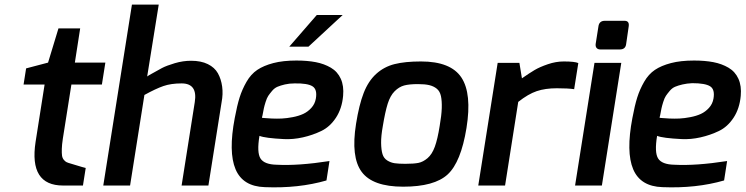

<svg xmlns="http://www.w3.org/2000/svg" viewBox="-20 -803 3227 831"><path d="M82 -437 93 -507 188 -532 233 -680H327L304 -532H436L421 -437H289L252 -203Q248 -177 247.5 -158.5Q247 -140 248.5 -129.5Q250 -119 256 -111.5Q262 -104 268.5 -101Q275 -98 286 -95Q348 -76 351 -76L339 0H253Q105 0 134 -189L173 -437Z M427 0 551 -783H667L617 -472Q620 -474 626 -478Q661 -498 681 -508.5Q701 -519 736.5 -529.5Q772 -540 807 -540Q850 -540 879.5 -525.5Q909 -511 923 -486Q937 -461 941.5 -428.5Q946 -396 939 -360L882 0H766L823 -361Q836 -442 766 -442Q720 -442 687 -430.5Q654 -419 605 -392L543 0Z M1232 -601 1351 -738H1463L1315 -601ZM996 -292Q1006 -346 1017 -381Q1028 -416 1047 -449Q1066 -482 1093.5 -500.5Q1121 -519 1163 -530Q1205 -541 1263 -541Q1310 -541 1346.5 -534Q1383 -527 1412 -510Q1441 -493 1455 -462Q1469 -431 1465 -388Q1460 -333 1434 -293.5Q1408 -254 1370.5 -236Q1333 -218 1291 -208.5Q1249 -199 1209 -201Q1169 -203 1142 -206.5Q1115 -210 1103 -215Q1091 -143 1107.5 -117Q1124 -91 1178 -90Q1271 -85 1406 -106L1393 -22Q1272 13 1126 7Q1031 4 999.5 -70.5Q968 -145 996 -292ZM1114 -293Q1118 -293 1126 -292Q1134 -291 1156.5 -290Q1179 -289 1200 -290Q1221 -291 1247 -296Q1273 -301 1292.5 -310Q1312 -319 1327.5 -336Q1343 -353 1347 -376Q1354 -416 1332.5 -429.5Q1311 -443 1255 -442Q1232 -442 1213 -437.5Q1194 -433 1181 -427.5Q1168 -422 1157.5 -409.5Q1147 -397 1141 -388Q1135 -379 1129.5 -361.5Q1124 -344 1122 -334Q1120 -324 1116 -303Q1114 -297 1114 -293Z M1521 -267Q1534 -349 1554 -400.5Q1574 -452 1608 -483Q1642 -514 1687.5 -525.5Q1733 -537 1802 -537Q1931 -537 1977 -467.5Q2023 -398 1999 -249Q1975 -101 1917.5 -48Q1860 5 1725 5Q1593 5 1545.5 -59Q1498 -123 1521 -267ZM1637 -258Q1629 -214 1629.5 -184Q1630 -154 1635.5 -136Q1641 -118 1656 -108.5Q1671 -99 1688.5 -96.5Q1706 -94 1734 -94Q1771 -94 1791 -98Q1811 -102 1830.5 -118.5Q1850 -135 1862 -168Q1874 -201 1883 -258Q1891 -304 1892 -335Q1893 -366 1888.5 -387Q1884 -408 1870.5 -419Q1857 -430 1838 -434.5Q1819 -439 1789 -439Q1751 -439 1729 -433Q1707 -427 1688 -408Q1669 -389 1658 -354Q1647 -319 1637 -258Z M2050 0 2134 -531H2228L2239 -464Q2272 -487 2294 -500Q2316 -513 2351 -525Q2386 -537 2420 -537Q2468 -537 2483 -530L2465 -417Q2439 -421 2390 -421Q2340 -421 2303 -408.5Q2266 -396 2223 -362L2166 0Z M2469 0 2553 -531H2669L2585 0ZM2558 -612 2570 -688Q2573 -713 2598 -713H2683Q2705 -713 2701 -688L2690 -612Q2687 -589 2663 -589H2578Q2568 -589 2562.5 -595Q2557 -601 2558 -612Z M2717 -292Q2727 -346 2738 -381Q2749 -416 2768 -449Q2787 -482 2814.5 -500.5Q2842 -519 2884 -530Q2926 -541 2984 -541Q3031 -541 3067.5 -534Q3104 -527 3133 -510Q3162 -493 3176 -462Q3190 -431 3186 -388Q3181 -333 3155 -293.5Q3129 -254 3091.5 -236Q3054 -218 3012 -208.5Q2970 -199 2930 -201Q2890 -203 2863 -206.5Q2836 -210 2824 -215Q2812 -143 2828.5 -117Q2845 -91 2899 -90Q2992 -85 3127 -106L3114 -22Q2993 13 2847 7Q2752 4 2720.5 -70.5Q2689 -145 2717 -292ZM2835 -293Q2839 -293 2847 -292Q2855 -291 2877.5 -290Q2900 -289 2921 -290Q2942 -291 2968 -296Q2994 -301 3013.5 -310Q3033 -319 3048.5 -336Q3064 -353 3068 -376Q3075 -416 3053.5 -429.5Q3032 -443 2976 -443Q2953 -442 2934 -437.5Q2915 -433 2902 -427.5Q2889 -422 2878.5 -409.5Q2868 -397 2862 -388Q2856 -379 2850.5 -361.5Q2845 -344 2843 -334Q2841 -324 2837 -303Q2835 -297 2835 -293Z"/></svg>

Font: Exo
Style: DemiBoldItalic
Weight: 600
Designer: Natanael Gama
Version: Version 1